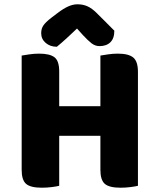

<svg xmlns="http://www.w3.org/2000/svg" viewBox="-20 -867 712 895"><path d="M256 -1Q245 2 222 5Q199 8 175 8Q122 8 101.5 -10Q81 -28 81 -75V-608Q93 -610 116 -613.5Q139 -617 162 -617Q212 -617 234 -600Q256 -583 256 -534V-372H448V-608Q460 -610 483 -613.5Q506 -617 529 -617Q579 -617 601 -599Q623 -581 623 -532V-1Q612 2 589 5Q566 8 542 8Q489 8 468.5 -10Q448 -28 448 -75V-234H256ZM339 -734Q315 -711 291 -689Q267 -667 245 -649Q214 -649 193 -667Q172 -685 172 -712Q172 -733 182 -748Q192 -763 219 -784L248 -806Q277 -828 299 -837.5Q321 -847 341 -847Q367 -847 388 -837.5Q409 -828 432 -805L513 -724Q513 -688 494.5 -670Q476 -652 444 -652Q424 -652 407 -665Q390 -678 366 -704Z"/></svg>

Font: Baloo Chettan 2 ExtraBold
Style: Regular
Weight: 800
Designer: Maithili Shingre, Unnati Kotecha and Ek Type
Foundry: Ek Type
Version: Version 1.640;hotconv 1.0.111;makeotfexe 2.5.65597; ttfautoh